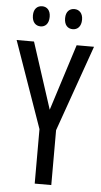

<svg xmlns="http://www.w3.org/2000/svg" viewBox="-60 -932 512 969"><g transform="rotate(5 196.0 -447.5)"><path d="M71 -845C71 -810 90 -793 114 -793C138 -793 156 -810 156 -845C156 -878 138 -895 114 -895C90 -895 71 -879 71 -845ZM234 -845C234 -810 252 -793 277 -793C301 -793 320 -810 320 -845C320 -878 301 -895 277 -895C253 -895 234 -879 234 -845ZM197 -378 88 -714H0L154 -276V0H238V-278L392 -714H304Z"/></g></svg>

Font: Noto Sans Gujarati UI ExtraCondensed
Style: Regular
Weight: 400
Width: 2
Designer: Jelle Bosma - Monotype Design Team, Universal Thirst
Foundry: Monotype Imaging Inc.
Version: Version 2.106